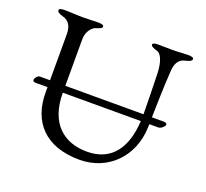

<svg xmlns="http://www.w3.org/2000/svg" viewBox="-116 -792 1011 944"><g transform="rotate(20 389.5 -319.5)"><path d="M607 -268C600 -128 538 -36 409 -36C287 -36 199 -108 199 -268ZM56 -268H119V-240C119 -87 209 14 388 14C535 14 646 -95 651 -250C651 -256 652 -262 652 -268H699C713 -268 731 -286 731 -293C731 -300 723 -304 717 -304H652C654 -378 655 -455 661 -547C663 -587 676 -615 711 -622C734 -627 744 -633 744 -642C744 -650 732 -653 715 -653C692 -653 666 -650 634 -650C605 -650 589 -651 559 -651C542 -651 530 -648 530 -640C530 -631 549 -624 563 -620C591 -612 603 -562 604 -511C606 -438 608 -351 608 -304H199V-549C199 -589 225 -616 241 -621C263 -628 274 -632 274 -641C274 -649 262 -652 245 -652C224 -652 196 -650 165 -650C128 -650 99 -653 69 -653C52 -653 40 -650 40 -642C40 -633 50 -626 73 -620C95 -614 119 -595 119 -547V-304H66C54 -304 42 -287 42 -278C42 -272 47 -268 56 -268Z"/></g></svg>

Font: EB Garamond 12
Style: Regular
Weight: 400
Version: Version 0.016+